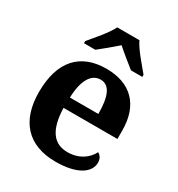

<svg xmlns="http://www.w3.org/2000/svg" viewBox="-183 -884 937 1012"><g transform="rotate(30 285.5 -378.0)"><path d="M124 -619V-606H193C221 -628 271 -669 301 -696C331 -669 382 -628 410 -606H479V-619C448 -657 390 -721 369 -766H234C213 -721 155 -657 124 -619ZM306 10C441 10 503 -40 503 -97C503 -119 494 -136 476 -146C453 -100 404 -65 335 -65C252 -65 205 -123 201 -257H529V-308C529 -467 440 -549 295 -549C137 -549 47 -453 47 -265C47 -91 136 10 306 10ZM376 -321H203C206 -427 241 -484 297 -484C354 -484 376 -423 376 -321Z"/></g></svg>

Font: Noto Serif Test
Style: Bold
Weight: 700
Version: Version 1.000